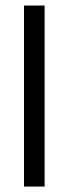

<svg xmlns="http://www.w3.org/2000/svg" viewBox="-20 -684 252 704"><path d="M143.6 0.1V-663.7H68V0.1Z"/></svg>

Font: Diatome Awesome Regular
Style: Regular
Weight: 400
Designer: 15.100.17
Foundry: 15.100.17
Version: Version 1.008;Fontself Maker 3.5.8